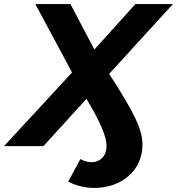

<svg xmlns="http://www.w3.org/2000/svg" viewBox="-64 -720 872 946"><path d="M788 -700H603L401 -476L283 -700H110L291 -363L-44 0H150L362 -233C431 -118 461 -47 461 0C461 47 431 79 387 79C369 79 350 74 332 64L272 175C311 195 355 206 400 206C538 206 638 117 638 -6C638 -81 601 -159 474 -356Z"/></svg>

Font: AWKNG-Font
Style: Bold Italic
Weight: 700
Italic angle: -11.3°
Designer: Awakening Church
Foundry: Awakening Church
Version: Version 1.700;PS 001.700;hotconv 1.0.88;makeotf.lib2.5.64775